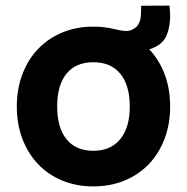

<svg xmlns="http://www.w3.org/2000/svg" viewBox="-20 -650 667 685"><path d="M584.5 -630Q587 -609 587 -591Q587 -558 575.8 -527.2Q564.5 -496.5 530 -480.5Q521.5 -476.5 512.5 -474Q548 -436.5 567.5 -384.8Q587 -333 587 -270Q587 -207 567 -154.5Q547 -102 510.8 -64.2Q474.5 -26.5 424.2 -5.8Q374 15 313 15Q252.5 15 202.2 -5.8Q152 -26.5 116 -64.2Q80 -102 60 -154.5Q40 -207 40 -270Q40 -333 60 -385.5Q80 -438 116 -475.5Q152 -513 202.2 -534Q252.5 -555 313 -555Q332 -555 349.8 -553Q367.5 -551 384.5 -547Q410.5 -541 419 -540.2Q427.5 -539.5 430 -539.5Q441.5 -539.5 451.5 -544Q466.5 -551 473.5 -563Q480.5 -575 482 -588.8Q483.5 -602.5 483.5 -625V-629.5ZM313 -112Q375 -112 409 -153.5Q443 -195 443 -270Q443 -346 409.2 -387Q375.5 -428 313 -428Q250.5 -428 217.2 -387.2Q184 -346.5 184 -270Q184 -194 217.5 -153Q251 -112 313 -112Z"/></svg>

Font: Vela Sans ExtBd
Style: Regular
Weight: 800
Designer: Principal design: Mikhail Sharanda - project Manrope.
Design modification: Ravid Balaliev
Foundry: Mikhail Sharanda
Version: Version 1.001